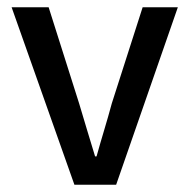

<svg xmlns="http://www.w3.org/2000/svg" viewBox="-20 -509 522 529"><path d="M185 0 12 -489H114L198 -224Q209 -187 220 -150.5Q231 -114 242 -78H246Q256 -114 267 -150.5Q278 -187 288 -224L373 -489H470L300 0Z"/></svg>

Font: Mada Medium
Style: Regular
Weight: 500
Designer: Khaled Hosny
Version: Version 1.5